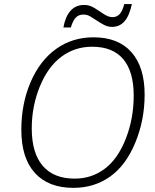

<svg xmlns="http://www.w3.org/2000/svg" viewBox="-20 -906 755 936"><path d="M685.1 -444.8Q685.1 -320.3 639.2 -209.7Q593.3 -99.1 516.1 -44.7Q439 9.8 337.9 9.8Q215.8 9.8 149.9 -63Q84 -135.7 84 -272.9Q84 -400.9 129.4 -506.1Q174.8 -611.3 253.9 -667.7Q333 -724.1 436 -724.1Q556.6 -724.1 620.8 -651.6Q685.1 -579.1 685.1 -444.8ZM429.2 -678.2Q344.2 -678.2 278.6 -628.9Q212.9 -579.6 173.8 -483.4Q134.8 -387.2 134.8 -279.8Q134.8 -160.2 188.2 -97.7Q241.7 -35.2 344.2 -35.2Q426.8 -35.2 490.7 -83.3Q554.7 -131.3 593.3 -229.7Q631.8 -328.1 631.8 -439.9Q631.8 -557.1 580.8 -617.7Q529.8 -678.2 429.2 -678.2ZM525.9 -774.9Q506.3 -774.9 488 -784.2Q469.7 -793.5 451.2 -806.2Q434.6 -817.4 419.7 -826.2Q404.8 -835 386.2 -835Q364.3 -835 350.1 -821Q335.9 -807.1 325.2 -772H289.1Q298.3 -824.7 323.7 -853.3Q349.1 -881.8 389.2 -881.8Q409.2 -881.8 425 -875Q440.9 -868.2 482.4 -839.8Q507.8 -822.3 528.3 -822.3Q549.3 -822.3 563.2 -837.2Q577.1 -852.1 585.9 -886.2H623Q610.4 -828.6 586.7 -801.8Q563 -774.9 525.9 -774.9Z"/></svg>

Font: CAA NEO Sans Light
Style: Italic
Weight: 300
Italic angle: -12°
Version: Version 1.10